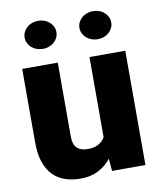

<svg xmlns="http://www.w3.org/2000/svg" viewBox="-83 -798 730 874"><g transform="rotate(-10 282.0 -360.5)"><path d="M360.8 -57.1Q335.9 -25.4 300.8 -7.8Q265.6 9.8 219.7 9.8Q180.7 9.8 148.2 -1.2Q115.7 -12.2 92.5 -35.9Q69.3 -59.6 56.4 -96.9Q43.5 -134.3 43.5 -186.5V-528.3H208V-185.5Q208 -150.4 224.9 -133.8Q241.7 -117.2 273.9 -117.2Q304.7 -117.2 324 -127.9Q343.3 -138.7 354.5 -157.7V-528.3H520V0H365.7ZM79.1 -666.5Q79.1 -680.2 85 -692.1Q90.8 -704.1 100.8 -712.9Q110.8 -721.7 124.3 -726.6Q137.7 -731.4 152.8 -731.4Q168 -731.4 181.2 -726.6Q194.3 -721.7 204.3 -712.9Q214.4 -704.1 220.2 -692.1Q226.1 -680.2 226.1 -666.5Q226.1 -652.8 220.2 -640.9Q214.4 -628.9 204.3 -620.1Q194.3 -611.3 181.2 -606.4Q168 -601.6 152.8 -601.6Q137.7 -601.6 124.3 -606.4Q110.8 -611.3 100.8 -620.1Q90.8 -628.9 85 -640.9Q79.1 -652.8 79.1 -666.5ZM332.5 -666.5Q332.5 -680.2 338.4 -692.1Q344.2 -704.1 354.2 -712.9Q364.3 -721.7 377.7 -726.6Q391.1 -731.4 406.2 -731.4Q421.4 -731.4 434.6 -726.6Q447.8 -721.7 457.8 -712.9Q467.8 -704.1 473.6 -692.1Q479.5 -680.2 479.5 -666.5Q479.5 -652.8 473.6 -640.9Q467.8 -628.9 457.8 -620.1Q447.8 -611.3 434.6 -606.4Q421.4 -601.6 406.2 -601.6Q391.1 -601.6 377.7 -606.4Q364.3 -611.3 354.2 -620.1Q344.2 -628.9 338.4 -640.9Q332.5 -652.8 332.5 -666.5Z"/></g></svg>

Font: RobotoDraft
Style: Black
Weight: 900
Designer: Google
Version: Version 2.000980w3; 2014; ttfautohint (v1.1) -l 5 -r 24 -G 4